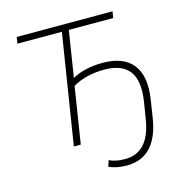

<svg xmlns="http://www.w3.org/2000/svg" viewBox="-126 -820 1069 1123"><g transform="rotate(-15 408.5 -258.5)"><path d="M505 188Q472 188 443.5 182Q415 176 397 167L409 130Q447 149 504 149Q649 149 680 -42L696 -140Q717 -268 672.5 -328Q628 -388 521 -388Q469 -388 421.5 -377.5Q374 -367 329 -341L275 0H233L339 -666H70L76 -705H656L650 -666H381L337 -387Q375 -408 422 -418.5Q469 -429 521 -429Q648 -429 704 -357.5Q760 -286 738 -146L722 -43Q686 188 505 188Z"/></g></svg>

Font: Nunito Sans ExtraLight
Style: Italic
Weight: 200
Italic angle: -9°
Designer: Vernon Adams
Foundry: Vernon Adams
Version: Version 3.006; ttfautohint (v1.8.3)